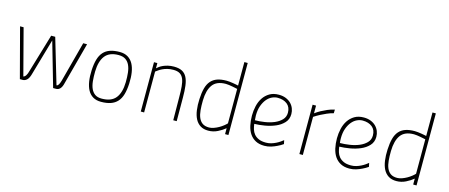

<svg xmlns="http://www.w3.org/2000/svg" viewBox="-47 -1299 4398 1879"><g transform="rotate(15 2152.0 -359.5)"><path d="M77 -500 199 -34Q228 -40 244 -104L359 -490H400L535 -34Q548 -36 556.5 -51Q565 -66 572 -90L681 -500H720L606 -74Q589 0 539 0H510L381 -448L278 -90Q265 -39 246 -20Q227 -1 204 0H173L41 -500Z M996 9Q948 9 914.5 -11Q881 -31 861.5 -67Q842 -103 834 -153.5Q826 -204 829 -265Q832 -330 845.5 -376.5Q859 -423 885.5 -452.5Q912 -482 952.5 -496Q993 -510 1050 -510Q1098 -510 1131.5 -490Q1165 -470 1185 -434Q1205 -398 1213 -347.5Q1221 -297 1218 -236Q1215 -171 1201.5 -124.5Q1188 -78 1161 -48.5Q1134 -19 1093.5 -5Q1053 9 996 9ZM995 -23Q1092 -23 1136 -78Q1180 -133 1182 -239Q1183 -292 1178 -336Q1173 -380 1158 -411.5Q1143 -443 1116 -460.5Q1089 -478 1046 -478Q953 -478 910 -422.5Q867 -367 865 -262Q864 -209 868.5 -165Q873 -121 887.5 -89.5Q902 -58 927.5 -40.5Q953 -23 995 -23Z M1398 0V-500H1432V-447Q1440 -455 1455 -466Q1470 -477 1491 -486.5Q1512 -496 1539.5 -502.5Q1567 -509 1599 -509Q1650 -509 1681.5 -492.5Q1713 -476 1730.5 -442.5Q1748 -409 1754.5 -358Q1761 -307 1761 -238L1762 0H1727L1725 -236Q1725 -296 1721 -341Q1717 -386 1704.5 -416.5Q1692 -447 1667.5 -462Q1643 -477 1601 -477Q1568 -477 1541 -470Q1514 -463 1493 -453Q1472 -443 1457 -432Q1442 -421 1432 -414V0Z M2133 -509Q2147 -509 2164 -507Q2181 -505 2197.5 -502.5Q2214 -500 2228.5 -497Q2243 -494 2252 -492V-730H2286V0H2252V-60Q2221 -34 2177 -12Q2133 10 2083 10Q2035 10 2002.5 -10.5Q1970 -31 1951 -67.5Q1932 -104 1925 -155Q1918 -206 1921 -267Q1924 -332 1936.5 -378Q1949 -424 1974.5 -453Q2000 -482 2038.5 -495.5Q2077 -509 2133 -509ZM2083 -22Q2105 -22 2130.5 -31Q2156 -40 2179 -53Q2202 -66 2221.5 -81.5Q2241 -97 2252 -109V-458Q2243 -460 2229 -463Q2215 -466 2198.5 -469Q2182 -472 2164.5 -474.5Q2147 -477 2133 -477Q2040 -477 1999.5 -421.5Q1959 -366 1957 -261Q1956 -208 1960 -164Q1964 -120 1977.5 -88.5Q1991 -57 2016 -39.5Q2041 -22 2083 -22Z M2659 -23Q2687 -23 2712 -30.5Q2737 -38 2759 -49Q2781 -60 2798 -72Q2815 -84 2826 -93L2834 -55Q2807 -36 2777 -22Q2751 -9 2719 1Q2687 11 2652 11Q2599 11 2562.5 -8.5Q2526 -28 2503 -62Q2480 -96 2469.5 -143Q2459 -190 2459 -244Q2459 -293 2470 -341Q2481 -389 2505.5 -426Q2530 -463 2568.5 -486Q2607 -509 2662 -509Q2702 -509 2733 -496.5Q2764 -484 2785 -463Q2806 -442 2817 -414.5Q2828 -387 2828 -357Q2828 -304 2795 -268.5Q2762 -233 2712.5 -212Q2663 -191 2606.5 -181.5Q2550 -172 2502 -171Q2505 -144 2513 -117.5Q2521 -91 2538.5 -70Q2556 -49 2585 -36Q2614 -23 2659 -23ZM2499 -207Q2545 -207 2597 -215Q2649 -223 2692 -241Q2735 -259 2763.5 -288.5Q2792 -318 2792 -361Q2792 -418 2755 -447.5Q2718 -477 2658 -477Q2630 -477 2601 -463.5Q2572 -450 2549 -422Q2526 -394 2511 -352.5Q2496 -311 2496 -254Q2496 -231 2499 -207Z M3005 -500H3040V-422Q3065 -441 3096 -458Q3122 -472 3156 -487Q3190 -502 3228 -510L3227 -473Q3194 -465 3161 -450.5Q3128 -436 3101 -422Q3069 -405 3040 -386V0H3005Z M3520 -23Q3548 -23 3573 -30.5Q3598 -38 3620 -49Q3642 -60 3659 -72Q3676 -84 3687 -93L3695 -55Q3668 -36 3638 -22Q3612 -9 3580 1Q3548 11 3513 11Q3460 11 3423.5 -8.5Q3387 -28 3364 -62Q3341 -96 3330.5 -143Q3320 -190 3320 -244Q3320 -293 3331 -341Q3342 -389 3366.5 -426Q3391 -463 3429.5 -486Q3468 -509 3523 -509Q3563 -509 3594 -496.5Q3625 -484 3646 -463Q3667 -442 3678 -414.5Q3689 -387 3689 -357Q3689 -304 3656 -268.5Q3623 -233 3573.5 -212Q3524 -191 3467.5 -181.5Q3411 -172 3363 -171Q3366 -144 3374 -117.5Q3382 -91 3399.5 -70Q3417 -49 3446 -36Q3475 -23 3520 -23ZM3360 -207Q3406 -207 3458 -215Q3510 -223 3553 -241Q3596 -259 3624.5 -288.5Q3653 -318 3653 -361Q3653 -418 3616 -447.5Q3579 -477 3519 -477Q3491 -477 3462 -463.5Q3433 -450 3410 -422Q3387 -394 3372 -352.5Q3357 -311 3357 -254Q3357 -231 3360 -207Z M4039 -509Q4053 -509 4070 -507Q4087 -505 4103.5 -502.5Q4120 -500 4134.5 -497Q4149 -494 4158 -492V-730H4192V0H4158V-60Q4127 -34 4083 -12Q4039 10 3989 10Q3941 10 3908.5 -10.5Q3876 -31 3857 -67.5Q3838 -104 3831 -155Q3824 -206 3827 -267Q3830 -332 3842.5 -378Q3855 -424 3880.5 -453Q3906 -482 3944.5 -495.5Q3983 -509 4039 -509ZM3989 -22Q4011 -22 4036.5 -31Q4062 -40 4085 -53Q4108 -66 4127.5 -81.5Q4147 -97 4158 -109V-458Q4149 -460 4135 -463Q4121 -466 4104.5 -469Q4088 -472 4070.5 -474.5Q4053 -477 4039 -477Q3946 -477 3905.5 -421.5Q3865 -366 3863 -261Q3862 -208 3866 -164Q3870 -120 3883.5 -88.5Q3897 -57 3922 -39.5Q3947 -22 3989 -22Z"/></g></svg>

Font: Panefresco 1wt
Style: Regular
Weight: 250
Version: Version 1.000